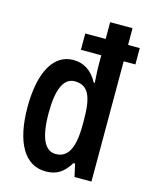

<svg xmlns="http://www.w3.org/2000/svg" viewBox="-116 -835 720 919"><g transform="rotate(15 244.0 -375.0)"><path d="M200 10C255 10 288 -13 319 -63H327L341 0H425V-596H483V-677H425V-760H314V-677H213V-596H314V-548C314 -534 315 -505 318 -460H313C285 -514 242 -540 192 -540C93 -540 37 -437 37 -266C37 -92 95 10 200 10ZM225 -83C173 -83 142 -137 142 -266C142 -380 169 -443 224 -443C292 -443 314 -391 314 -275V-252C314 -135 285 -83 225 -83Z"/></g></svg>

Font: Noto Sans Sinhala UI ExtraCondensed SemiBold
Style: Regular
Weight: 600
Width: 2
Designer: Jelle Bosma - Monotype Design Team
Foundry: Monotype Imaging Inc.
Version: Version 2.006